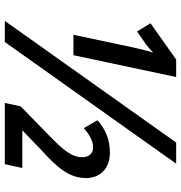

<svg xmlns="http://www.w3.org/2000/svg" viewBox="3 -757 754 800"><g transform="rotate(90 380.0 -357.0)"><path d="M125 -286H210L301 -714H228L77 -607L111 -551L167 -590C176 -597 188 -608 199 -618C193 -597 185 -569 179 -541ZM67 0H155L662 -714H574ZM409 0H664L680 -73H523L606 -153C675 -216 722 -266 722 -339C722 -395 684 -438 616 -438C563 -438 519 -420 481 -386L514 -329C540 -352 567 -368 594 -368C619 -368 635 -351 635 -323C635 -278 603 -241 543 -183L423 -66Z"/></g></svg>

Font: Noto Sans Display SemiCondensed Medium
Style: Italic
Weight: 500
Width: 4
Italic angle: -12°
Designer: Monotype Design Team
Foundry: Monotype Imaging Inc.
Version: Version 1.900